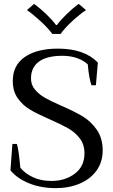

<svg xmlns="http://www.w3.org/2000/svg" viewBox="-20 -961 585 991"><path d="M119 -909 156 -941Q186 -919 218 -888.5Q250 -858 269 -832H274Q293 -858 324.5 -888.5Q356 -919 386 -941L424 -909Q392 -888 353 -852Q314 -816 293 -786H250Q229 -815 190 -851Q151 -887 119 -909ZM34 -82 44 -218H67Q76 -193 85 -95Q111 -64 152 -45.5Q193 -27 245 -27Q316 -27 366 -64.5Q416 -102 416 -170Q416 -215 392 -246.5Q368 -278 333 -298Q298 -318 239 -344Q175 -372 137 -394Q99 -416 72.5 -452.5Q46 -489 46 -543Q46 -625 109 -667.5Q172 -710 279 -710Q416 -710 485 -638L475 -521H452Q439 -558 433 -629Q410 -650 376.5 -661.5Q343 -673 302 -673Q222 -673 181 -643Q140 -613 140 -556Q140 -523 160.5 -498.5Q181 -474 211.5 -456.5Q242 -439 295 -416Q364 -386 406.5 -360.5Q449 -335 479.5 -291.5Q510 -248 510 -184Q510 -125 478.5 -81Q447 -37 392 -13.5Q337 10 268 10Q190 10 128.5 -15.5Q67 -41 34 -82Z"/></svg>

Font: Trirong
Style: Regular
Weight: 400
Designer: Katatrad Team
Foundry: CadsonDemak
Version: Version 1.001